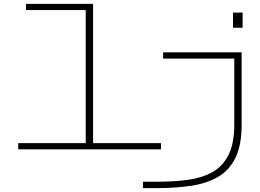

<svg xmlns="http://www.w3.org/2000/svg" viewBox="-20 -770 1340 990"><path d="M74 0V-32H422V-718H114V-750H460V-32H810V0ZM1181.5 -705H1231V-627H1181.5ZM717 200V167H789Q873 167 945.5 157.8Q1018 148.5 1072.5 119Q1127 89.5 1157.5 30.2Q1188 -29 1188 -129V-468H821V-500H1226V-128Q1226 -21.5 1194.2 43.5Q1162.5 108.5 1104 142.2Q1045.5 176 965.5 188Q885.5 200 789 200Z"/></svg>

Font: Trispace Expanded Thin
Style: Regular
Weight: 100
Width: 7
Designer: Tyler Finck
Foundry: Etcetera Type Company
Version: Version 1.210; ttfautohint (v1.8.3)